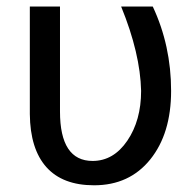

<svg xmlns="http://www.w3.org/2000/svg" viewBox="-20 -548 585 578"><path d="M160.6 -528.3V-212.4Q160.6 -63.5 258.8 -63.5Q321.8 -63.5 363.3 -124.5Q404.8 -185.5 404.8 -274.4Q402.3 -387.2 344.7 -528.3H439.9Q495.1 -410.6 495.1 -274.4Q495.1 -146 432.4 -68.1Q369.6 9.8 263.2 9.8Q168.5 9.8 119.6 -44.9Q70.8 -99.6 69.8 -204.6V-528.3Z"/></svg>

Font: Roboto-ThirdPerson-AD3FC
Style: ThirdPerson-AD3FC
Weight: 400
Designer: Google
Version: Version 2.137; 2017